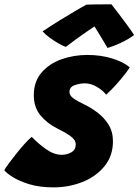

<svg xmlns="http://www.w3.org/2000/svg" viewBox="-62 -812 630 872"><path d="M181 39Q117.5 39 70.5 24.5Q23.5 10 -5.2 -8.5Q-34 -27 -42.5 -39Q-37.5 -49 -22.2 -69.5Q-7 -90 12.2 -114.2Q31.5 -138.5 50.2 -159.2Q69 -180 82 -190.5Q110.5 -160.5 146.8 -134.8Q183 -109 218 -109Q242 -109 262 -120.2Q282 -131.5 282 -156Q282 -177 257.5 -194.2Q233 -211.5 199 -228Q152.5 -251 122 -287.8Q91.5 -324.5 91.5 -379.5Q91.5 -441.5 126.5 -482.2Q161.5 -523 217.2 -542.8Q273 -562.5 335 -562.5Q394.5 -562.5 446.5 -546.8Q498.5 -531 527.5 -506Q521.5 -496 504.8 -474.5Q488 -453 465.8 -428Q443.5 -403 420 -382Q406 -400.5 378.8 -417Q351.5 -433.5 323 -433.5Q301 -433.5 277.2 -425.2Q253.5 -417 253.5 -394Q253.5 -378.5 270.8 -365.8Q288 -353 324 -336Q352 -322.5 381.5 -300.2Q411 -278 431 -245.8Q451 -213.5 451 -170.5Q451 -104 412.5 -57Q374 -10 312.5 14.5Q251 39 181 39ZM444 -792.5Q458 -774.5 477.2 -749.5Q496.5 -724.5 515.2 -698.8Q534 -673 547 -653Q520.5 -633 486.2 -617.2Q452 -601.5 426.5 -594Q411 -621 393.2 -649.8Q375.5 -678.5 367 -692Q353.5 -683 331 -667.5Q308.5 -652 283.5 -634Q258.5 -616 237 -599Q223 -603.5 202.5 -615.5Q182 -627.5 162.2 -642Q142.5 -656.5 131.5 -669.5Q168 -694 208 -718.8Q248 -743.5 281.2 -763Q314.5 -782.5 331 -791Q340.5 -791.5 363 -791.8Q385.5 -792 408.8 -792.2Q432 -792.5 444 -792.5Z"/></svg>

Font: Grandstander ExtraBold
Style: Italic
Weight: 800
Italic angle: -15°
Designer: Tyler Finck
Foundry: Etcetera Type Co
Version: Version 1.200; ttfautohint (v1.8.3)